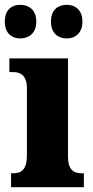

<svg xmlns="http://www.w3.org/2000/svg" viewBox="-35 -779 387 799"><path d="M244 -619C274 -619 308 -638 308 -689C308 -741 274 -759 244 -759C209 -759 177 -741 177 -689C177 -638 209 -619 244 -619ZM49 -619C82 -619 116 -638 116 -689C116 -741 82 -759 49 -759C17 -759 -15 -741 -15 -689C-15 -638 17 -619 49 -619ZM11 0H314V-58H304C271 -58 248 -73 248 -128V-536H4V-479H21C52 -479 77 -463 77 -412V-131C77 -74 54 -58 21 -58H11Z"/></svg>

Font: Noto Serif Ethiopic Condensed Black
Style: Regular
Weight: 900
Width: 3
Designer: Monotype Design Team
Foundry: Monotype Imaging Inc.
Version: Version 2.102